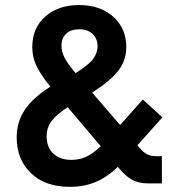

<svg xmlns="http://www.w3.org/2000/svg" viewBox="-20 -724 705 758"><path d="M596.7 -107.4H619.1V0H565.4Q529.3 0 503.4 -13.2Q477.5 -26.4 448.2 -61.5L445.3 -65.4Q400.4 -22.5 355 -4.4Q309.6 13.7 256.8 13.7Q158.2 13.7 102.1 -40.5Q45.9 -94.7 45.9 -181.6Q45.9 -242.2 77.6 -290Q109.4 -337.9 178.7 -381.8Q138.7 -431.6 123 -465.8Q107.4 -500 107.4 -538.1Q107.4 -613.3 158.7 -658.7Q210 -704.1 292 -704.1Q375 -704.1 426.8 -658.2Q478.5 -612.3 478.5 -538.1Q478.5 -486.3 447.8 -445.8Q417 -405.3 343.8 -358.4L454.1 -230.5L543.9 -331.1L621.1 -260.7L522.5 -150.4L532.2 -138.7Q547.9 -121.1 562 -114.3Q576.2 -107.4 596.7 -107.4ZM377.9 -146.5 247.1 -300.8Q201.2 -270.5 182.6 -244.6Q164.1 -218.8 164.1 -186.5Q164.1 -142.6 190.4 -117.7Q216.8 -92.8 262.7 -92.8Q293 -92.8 319.8 -105Q346.7 -117.2 377.9 -146.5ZM222.7 -543Q222.7 -520.5 234.4 -497.1Q246.1 -473.6 278.3 -435.5Q329.1 -466.8 347.2 -490.7Q365.2 -514.6 365.2 -541Q365.2 -571.3 345.7 -589.8Q326.2 -608.4 293 -608.4Q259.8 -608.4 241.2 -590.8Q222.7 -573.2 222.7 -543Z"/></svg>

Font: Dinish Expanded
Style: Bold
Weight: 700
Width: 7
Designer: Charles Nix
Foundry: Playbeing
Version: Version 2.005; ttfautohint (v1.8.3)